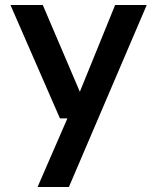

<svg xmlns="http://www.w3.org/2000/svg" viewBox="-20 -532 631 772"><path d="M131 220 251 -56H221L22 -512H152L301 -163L443 -512H570L257 220Z"/></svg>

Font: DM Sans 12pt SemiBold
Style: Regular
Weight: 600
Version: Version 4.004;gftools[0.9.30]